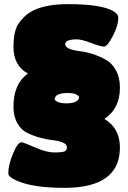

<svg xmlns="http://www.w3.org/2000/svg" viewBox="-20 -801 619 927"><path d="M291 106Q136 106 58 70Q20 53 20 36Q20 -5 43 -59.5Q66 -114 83 -114Q93 -114 148.5 -89.5Q204 -65 242 -65Q280 -65 291.5 -70Q303 -75 303 -89.5Q303 -104 284 -112.5Q265 -121 236 -124Q207 -127 174 -136Q141 -145 112 -159Q83 -173 64 -205.5Q45 -238 45 -286Q45 -397 115 -446Q45 -483 45 -575Q45 -644 66 -682Q76 -698 95.5 -718Q115 -738 142 -751Q204 -781 309 -781Q465 -781 524 -749Q551 -734 551 -716Q551 -677 524.5 -626.5Q498 -576 482 -576Q466 -576 420 -593.5Q374 -611 351 -611Q295 -611 295 -587Q295 -563 364 -554Q428 -547 490 -513Q520 -497 539.5 -462Q559 -427 559 -378Q559 -276 484 -227Q559 -182 559 -89Q559 106 291 106ZM308 -352Q244 -352 244 -320Q258 -302 298 -302Q362 -302 362 -334Q348 -352 308 -352Z"/></svg>

Font: Titan One
Style: Regular
Weight: 400
Designer: Rodrigo Fuenzalida
Foundry: Rodrigo Fuenzalida
Version: Version 1.001